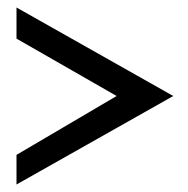

<svg xmlns="http://www.w3.org/2000/svg" viewBox="-20 -538 500 512"><path d="M24 -46 442 -282 24 -518V-435L291 -282L24 -125Z"/></svg>

Font: Charger Pro
Style: BdNar
Weight: 700
Designer: Jasper
Foundry: Cannot Into Space Fonts
Version: Version 1.09